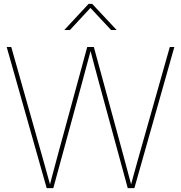

<svg xmlns="http://www.w3.org/2000/svg" viewBox="-20 -970 934 990"><path d="M220.7 0 14.6 -727.5H38.1L195.3 -171.9Q203.1 -144.5 210.7 -117.2Q218.3 -89.8 225.8 -62.5Q233.4 -35.2 241.2 -7.8H234.9Q241.7 -35.2 249 -62.5Q256.3 -89.8 263.7 -117.2Q271 -144.5 278.3 -171.9L429.7 -727.5H463.9L615.2 -171.9Q622.6 -144.5 629.9 -117.2Q637.2 -89.8 644.5 -62.5Q651.9 -35.2 659.2 -7.8H652.8Q660.2 -35.2 667.7 -62.5Q675.3 -89.8 682.9 -117.2Q690.4 -144.5 698.2 -171.9L855.5 -727.5H878.9L672.9 0H638.7L491.7 -539.1Q479.5 -584 467.5 -628.9Q455.6 -673.8 443.8 -718.8H450.2Q438 -673.8 426 -628.9Q414.1 -584 401.9 -539.1L254.9 0ZM340.8 -815.4H312.5V-816.4L437 -950.2H455.1L580.6 -816.4V-815.4H552.7L446.3 -929.2Z"/></svg>

Font: Inter 28pt Thin
Style: Regular
Weight: 250
Designer: Rasmus Andersson
Foundry: rsms
Version: Version 4.001;git-66647c0bb